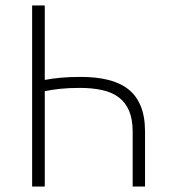

<svg xmlns="http://www.w3.org/2000/svg" viewBox="-20 -679 619 699"><path d="M97 0V-659H143V-388Q169 -393 200.5 -396Q232 -399 275 -399Q329 -399 372.5 -388.5Q416 -378 446 -355Q476 -332 492 -293.5Q508 -255 508 -200V0H463V-200Q463 -245 450 -275.5Q437 -306 412.5 -324.5Q388 -343 352 -351Q316 -359 271 -359Q229 -359 197.5 -355.5Q166 -352 143 -347V0Z"/></svg>

Font: Giro Light
Style: Regular
Weight: 300
Designer: Paul D. Hunt
Foundry: Adobe Systems Incorporated
Version: Version 1.000;PS 1.0;hotconv 1.0.88;makeotf.lib2.5.647800